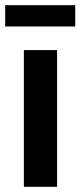

<svg xmlns="http://www.w3.org/2000/svg" viewBox="-35 -720 310 740"><path d="M-15 -618V-700H255V-618ZM57 0V-527H185V0Z"/></svg>

Font: Archivo SemiCondensed
Style: Bold
Weight: 680
Width: 4
Designer: Hector Gatti
Foundry: Omnibus-Type
Version: Version 2.001; ttfautohint (v1.8.3)